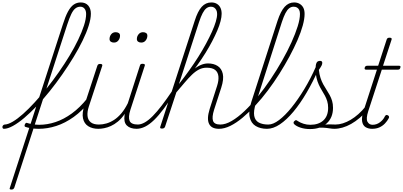

<svg xmlns="http://www.w3.org/2000/svg" viewBox="-177 -1039 3303 1574"><path d="M-84 515Q-93 515 -96.5 511.5Q-100 508 -96 500L338 -838Q359 -905 380.5 -944.5Q402 -984 427.5 -1001.5Q453 -1019 485 -1019Q524 -1019 546 -994Q568 -969 568 -927Q568 -885 550 -828Q532 -771 500 -705.5Q468 -640 425.5 -570Q383 -500 333.5 -429Q284 -358 231.5 -292.5Q179 -227 125.5 -171Q72 -115 22.5 -73Q-27 -31 -70.5 -7Q-114 17 -145 17Q-152 17 -155 11.5Q-158 6 -157 -0.5Q-156 -7 -150.5 -12.5Q-145 -18 -138 -18Q-111 -19 -72.5 -41.5Q-34 -64 12 -105Q58 -146 107.5 -200Q157 -254 207.5 -317Q258 -380 305.5 -448Q353 -516 393 -582.5Q433 -649 463.5 -712.5Q494 -776 511.5 -830Q529 -884 529 -924Q529 -952 516 -968Q503 -984 481 -984Q459 -984 441 -970Q423 -956 407.5 -924Q392 -892 374 -837L-60 500Q-64 508 -69 511.5Q-74 515 -84 515ZM140 17Q109 17 79.5 12.5Q50 8 31 1Q25 -1 24.5 -7Q24 -13 27 -19.5Q30 -26 34.5 -30Q39 -34 45 -31Q60 -26 88.5 -21Q117 -16 143 -16Q152 -16 156.5 -11Q161 -6 160.5 0.5Q160 7 154.5 12Q149 17 140 17Z M140 17Q131 17 126 12Q121 7 121 0.5Q121 -6 127 -11Q133 -16 145 -16Q211 -16 278.5 -38.5Q346 -61 412 -109Q478 -157 539 -233Q546 -241 554 -239Q562 -237 565.5 -229Q569 -221 561 -210Q497 -130 427 -80Q357 -30 284.5 -6.5Q212 17 140 17Z M629 17Q581 17 547 -4Q513 -25 503.5 -68.5Q494 -112 516 -180L621 -500Q624 -508 629 -511.5Q634 -515 645 -515Q654 -515 659 -511Q664 -507 661 -499L551 -165Q537 -122 540.5 -88.5Q544 -55 567 -36.5Q590 -18 634 -18Q664 -18 695.5 -27Q727 -36 758 -56Q789 -76 817.5 -109.5Q846 -143 871 -193L970 -501Q973 -510 977 -513Q981 -516 992 -516Q1002 -516 1007.5 -512.5Q1013 -509 1010 -501L892 -139Q873 -79 885.5 -48.5Q898 -18 955 -18Q963 -18 965.5 -12.5Q968 -7 966.5 -0.5Q965 6 959.5 11.5Q954 17 944 17Q917 17 896.5 10Q876 3 862.5 -10.5Q849 -24 844.5 -45Q840 -66 844 -93L846 -106Q819 -67 790 -43Q761 -19 732 -6Q703 7 676.5 12Q650 17 629 17Z M941 17Q932 17 928 11.5Q924 6 925.5 -0.5Q927 -7 933.5 -12.5Q940 -18 952 -18Q979 -18 1010 -35.5Q1041 -53 1075.5 -88Q1110 -123 1149.5 -174.5Q1189 -226 1234 -293Q1241 -303 1247 -301Q1253 -299 1255 -291Q1257 -283 1252 -275Q1206 -202 1165 -147Q1124 -92 1086.5 -55.5Q1049 -19 1013 -1Q977 17 941 17Z M757 -690Q741 -690 731 -697.5Q721 -705 721 -719Q721 -741 734.5 -758Q748 -775 771 -775Q787 -775 797 -768Q807 -761 807 -746Q807 -725 793.5 -707.5Q780 -690 757 -690ZM981 -690Q965 -690 955 -697.5Q945 -705 945 -719Q945 -741 959 -758Q973 -775 995 -775Q1011 -775 1021 -768Q1031 -761 1031 -746Q1031 -725 1017.5 -707.5Q1004 -690 981 -690Z M1618 17Q1589 17 1568.5 7.5Q1548 -2 1537.5 -22.5Q1527 -43 1528 -73.5Q1529 -104 1542 -146L1603 -336Q1617 -380 1613.5 -413.5Q1610 -447 1587 -465.5Q1564 -484 1517 -484Q1483 -484 1454 -469Q1425 -454 1396.5 -426.5Q1368 -399 1335.5 -360.5Q1303 -322 1262 -274L1233 -256Q1279 -325 1318.5 -375Q1358 -425 1394 -456.5Q1430 -488 1463 -503.5Q1496 -519 1528 -519Q1575 -519 1607.5 -498Q1640 -477 1649.5 -433.5Q1659 -390 1637 -321L1578 -139Q1559 -78 1569.5 -48Q1580 -18 1630 -18Q1636 -18 1639 -12.5Q1642 -7 1641 -0.5Q1640 6 1634.5 11.5Q1629 17 1618 17ZM1151 15Q1141 15 1137.5 11.5Q1134 8 1137 0L1419 -868Q1444 -947 1476.5 -983Q1509 -1019 1556 -1019Q1582 -1019 1601 -1007.5Q1620 -996 1630 -975.5Q1640 -955 1640 -926Q1640 -900 1631 -865Q1622 -830 1604.5 -789Q1587 -748 1562.5 -701Q1538 -654 1507 -604Q1476 -554 1439 -502.5Q1402 -451 1360 -399Q1318 -347 1273 -295L1176 0Q1173 8 1166.5 11.5Q1160 15 1151 15ZM1290 -350Q1334 -406 1374 -462Q1414 -518 1449 -573.5Q1484 -629 1512 -681Q1540 -733 1560.5 -778.5Q1581 -824 1592 -861Q1603 -898 1603 -924Q1603 -944 1596 -957Q1589 -970 1578.5 -977Q1568 -984 1552 -984Q1532 -984 1515.5 -971.5Q1499 -959 1484.5 -931.5Q1470 -904 1455 -859Z M1618 17Q1609 17 1606 11.5Q1603 6 1605 -0.5Q1607 -7 1613.5 -12.5Q1620 -18 1629 -18Q1672 -18 1722.5 -47.5Q1773 -77 1827.5 -128.5Q1882 -180 1936.5 -247Q1991 -314 2041.5 -389.5Q2092 -465 2136 -542.5Q2180 -620 2212.5 -692Q2245 -764 2263.5 -823.5Q2282 -883 2282 -924Q2282 -933 2287.5 -938Q2293 -943 2300.5 -943Q2308 -943 2314 -938Q2320 -933 2320 -924Q2320 -885 2305 -830Q2290 -775 2262 -710.5Q2234 -646 2196 -575.5Q2158 -505 2113.5 -434.5Q2069 -364 2019 -297.5Q1969 -231 1916.5 -174.5Q1864 -118 1812 -74.5Q1760 -31 1711 -7Q1662 17 1618 17Z M2012 17Q1957 17 1919 -6Q1881 -29 1870 -78.5Q1859 -128 1884 -205L2098 -868Q2124 -947 2156.5 -983Q2189 -1019 2234 -1019Q2260 -1019 2279.5 -1007.5Q2299 -996 2309.5 -976Q2320 -956 2320 -925Q2320 -916 2314 -911Q2308 -906 2300.5 -906Q2293 -906 2287.5 -911Q2282 -916 2282 -925Q2282 -945 2275.5 -958Q2269 -971 2257.5 -977.5Q2246 -984 2230 -984Q2210 -984 2193.5 -971Q2177 -958 2163 -931Q2149 -904 2134 -859L1921 -195Q1900 -128 1907 -89.5Q1914 -51 1944.5 -34.5Q1975 -18 2022 -18Q2031 -18 2034.5 -12.5Q2038 -7 2036 -0.5Q2034 6 2027.5 11.5Q2021 17 2012 17Z M2012 17Q2003 17 2000 11.5Q1997 6 1999 -0.5Q2001 -7 2007.5 -12.5Q2014 -18 2023 -18Q2062 -18 2111 -55Q2160 -92 2213 -157.5Q2266 -223 2318 -309Q2370 -395 2413 -493Q2417 -501 2424.5 -501Q2432 -501 2436.5 -493.5Q2441 -486 2435 -473Q2389 -369 2336.5 -279.5Q2284 -190 2228.5 -123.5Q2173 -57 2118 -20Q2063 17 2012 17Z M2565 17Q2545 17 2522 13Q2499 9 2470 7.5Q2441 6 2402 12L2427 -5Q2469 -16 2495 -18Q2521 -20 2539 -19Q2557 -18 2576 -18Q2585 -18 2589 -12.5Q2593 -7 2591.5 -0.5Q2590 6 2583.5 11.5Q2577 17 2565 17ZM2365 19Q2322 19 2287 7.5Q2252 -4 2235 -21Q2229 -27 2229.5 -34Q2230 -41 2236 -46Q2244 -54 2249.5 -54Q2255 -54 2265 -46Q2285 -33 2311.5 -24.5Q2338 -16 2367 -16Q2435 -16 2474 -52Q2513 -88 2513 -155Q2513 -185 2505.5 -209.5Q2498 -234 2486.5 -255Q2475 -276 2461.5 -298Q2448 -320 2436.5 -345Q2425 -370 2417.5 -401.5Q2410 -433 2410 -474Q2410 -506 2417.5 -523Q2425 -540 2447 -540Q2458 -540 2461.5 -534.5Q2465 -529 2465 -524Q2465 -514 2460 -503Q2455 -492 2437 -466Q2441 -429 2450.5 -400Q2460 -371 2473 -347.5Q2486 -324 2500 -302.5Q2514 -281 2526 -259Q2538 -237 2545.5 -212Q2553 -187 2553 -155Q2553 -75 2502 -28Q2451 19 2365 19Z M2562 17Q2553 17 2549 11.5Q2545 6 2546.5 -0.5Q2548 -7 2554.5 -12.5Q2561 -18 2573 -18Q2602 -18 2634 -28Q2666 -38 2698 -57Q2730 -76 2761 -103.5Q2792 -131 2820 -166Q2829 -179 2836.5 -176Q2844 -173 2847 -163Q2850 -153 2843 -145Q2809 -104 2773 -73.5Q2737 -43 2701.5 -23Q2666 -3 2631 7Q2596 17 2562 17Z M2873 17Q2842 17 2819.5 3Q2797 -11 2791.5 -44.5Q2786 -78 2805 -135L2913 -468H2825Q2815 -468 2813 -472.5Q2811 -477 2813 -485Q2816 -493 2820.5 -496.5Q2825 -500 2835 -500H2923L2993 -715Q2996 -723 3001 -726.5Q3006 -730 3017 -730Q3027 -730 3031.5 -726Q3036 -722 3033 -714L2963 -500H3093Q3104 -500 3105.5 -496Q3107 -492 3105 -484Q3102 -474 3097.5 -471Q3093 -468 3083 -468H2953L2842 -128Q2822 -66 2835.5 -41Q2849 -16 2877 -16Q2911 -16 2938.5 -37Q2966 -58 2978 -85Q2981 -91 2987 -95Q2993 -99 3002 -94Q3010 -90 3012 -83.5Q3014 -77 3010 -70Q2998 -47 2979 -27Q2960 -7 2934 5Q2908 17 2873 17Z"/></svg>

Font: Playwrite RO Thin
Style: Regular
Weight: 250
Version: Version 1.002